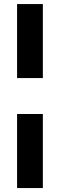

<svg xmlns="http://www.w3.org/2000/svg" viewBox="-20 -740 299 960"><path d="M65.4 -349.6Q65.4 -442.4 65.4 -719.7Q97.7 -719.7 194.3 -719.7Q194.3 -627.9 194.3 -349.6Q162.1 -349.6 65.4 -349.6ZM65.4 200.2Q65.4 107.4 65.4 -169.9Q97.7 -169.9 194.3 -169.9Q194.3 -77.1 194.3 200.2Q162.1 200.2 65.4 200.2Z"/></svg>

Font: LeFont
Style: Regular
Weight: 700
Designer: Leryon MEDIA
Version: Version 1.0